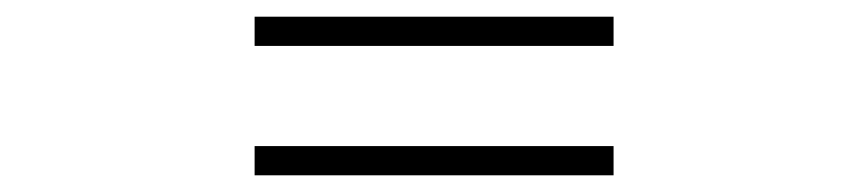

<svg xmlns="http://www.w3.org/2000/svg" viewBox="-20 -495 1040 230"><path d="M285 -440H715V-475H285ZM285 -285H715V-320H285Z"/></svg>

Font: Genne Gothic Normal
Style: Regular
Weight: 350
Designer: Ryoko NISHIZUKA (kana & ideographs); Paul D. Hunt (Latin, Greek & Cyrillic); Wenlong ZHANG (bopomofo); Sandoll Communica
Foundry: Adobe Systems Incorporated
Version: Version 1.004;PS 1.004;hotconv 16.6.51;makeotf.lib2.5.65220